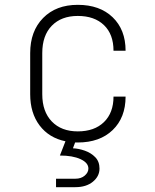

<svg xmlns="http://www.w3.org/2000/svg" viewBox="-20 -580 640 795"><path d="M212 195V160H292Q316 160 331 147Q346 134 346 118Q346 94 313.5 79Q281 64 228 64L251 5Q183 -9 144 -60.5Q105 -112 105 -190V-360Q105 -451 158.5 -505.5Q212 -560 302 -560Q393 -560 446.5 -508.5Q500 -457 500 -370H450Q450 -438 410.5 -476Q371 -514 302 -514Q234 -514 194.5 -473.5Q155 -433 155 -360V-190Q155 -118 194.5 -77Q234 -36 302 -36Q371 -36 410.5 -74.5Q450 -113 450 -180H500Q500 -93 446.5 -41.5Q393 10 302 10Q297 10 291 10L282 34Q306 35 331.5 44Q357 53 374.5 71Q392 89 392 118Q392 150 364.5 172.5Q337 195 292 195Z"/></svg>

Font: NKDuy Mono Thin
Style: Regular
Weight: 100
Monospace: yes
Designer: NKDuy
Foundry: NKDuy
Version: Version 2.251; ttfautohint (v1.8.4.7-5d5b)